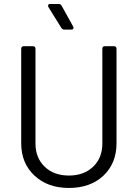

<svg xmlns="http://www.w3.org/2000/svg" viewBox="-20 -931 688 959"><path d="M324.2 7.8Q218.3 7.8 152.1 -54Q85.9 -115.7 85.9 -215.8V-687Q85.9 -700.2 99.1 -700.2H144Q157.2 -700.2 157.2 -687V-213.9Q157.2 -142.6 203.1 -98.4Q249 -54.2 324.2 -54.2Q399.4 -54.2 445.3 -98.4Q491.2 -142.6 491.2 -213.9V-687Q491.2 -700.2 503.9 -700.2H548.8Q562 -700.2 562 -687V-215.8Q562 -115.2 496.6 -53.7Q431.2 7.8 324.2 7.8ZM288.1 -901.9 345.2 -798.8Q345.7 -797.4 346.2 -795.7Q346.7 -793.9 346.9 -793.2Q347.2 -792.5 347.2 -792Q347.2 -783.2 335.9 -783.2H300.8Q292 -783.2 286.1 -792L222.2 -895Q220.2 -898.9 220.2 -902.8Q220.2 -911.1 230 -911.1H272.9Q283.2 -911.1 288.1 -901.9Z"/></svg>

Font: Barlow
Style: Regular
Weight: 400
Designer: Jeremy Tribby
Foundry: Jeremy Tribby
Version: Version 1.101